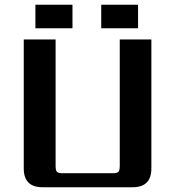

<svg xmlns="http://www.w3.org/2000/svg" viewBox="-20 -788 738 808"><path d="M484 -622H617V-79Q617 0 538 0H159Q80 0 80 -79V-622H214V-90Q214 -70 220 -64.5Q226 -59 245 -59H453Q472 -59 478 -64.5Q484 -70 484 -90ZM129 -768H285V-669H129ZM406 -768H561V-669H406Z"/></svg>

Font: Sarpanch SemiBold
Style: Regular
Weight: 600
Designer: Manushi Parikh (Devanagari and Latin), Jyotish Sonowal (Devanagari)
Foundry: Indian Type Foundry
Version: Version 2.004;PS 1.0;hotconv 1.0.78;makeotf.lib2.5.61930; tt